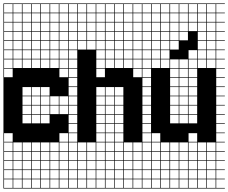

<svg xmlns="http://www.w3.org/2000/svg" viewBox="-20 -827 1326 1115"><path d="M325 -803.6V-753.6H375V-803.6ZM3.6 -700H53.6V-750H3.6ZM325 -700H375V-750H325ZM271.4 -700H321.4V-750H271.4ZM217.9 -700H267.9V-750H217.9ZM164.3 -700H214.3V-750H164.3ZM57.1 -700H107.1V-750H57.1ZM110.7 -700H160.7V-750H110.7ZM3.6 -646.4H53.6V-696.4H3.6ZM57.1 -646.4H107.1V-696.4H57.1ZM325 -646.4H375V-696.4H325ZM271.4 -646.4H321.4V-696.4H271.4ZM217.9 -646.4H267.9V-696.4H217.9ZM110.7 -646.4H160.7V-696.4H110.7ZM164.3 -646.4H214.3V-696.4H164.3ZM3.6 -592.9H53.6V-642.9H3.6ZM57.1 -592.9H107.1V-642.9H57.1ZM325 -592.9H375V-642.9H325ZM110.7 -592.9H160.7V-642.9H110.7ZM271.4 -592.9H321.4V-642.9H271.4ZM217.9 -592.9H267.9V-642.9H217.9ZM164.3 -592.9H214.3V-642.9H164.3ZM217.9 -539.3H267.9V-589.3H217.9ZM271.4 -539.3H321.4V-589.3H271.4ZM164.3 -539.3H214.3V-589.3H164.3ZM325 -539.3H375V-589.3H325ZM3.6 -539.3H53.6V-589.3H3.6ZM110.7 -539.3H160.7V-589.3H110.7ZM57.1 -539.3H107.1V-589.3H57.1ZM271.4 -485.7H321.4V-535.7H271.4ZM325 -485.7H375V-535.7H325ZM217.9 -485.7H267.9V-535.7H217.9ZM3.6 -485.7H53.6V-535.7H3.6ZM164.3 -485.7H214.3V-535.7H164.3ZM57.1 -485.7H107.1V-535.7H57.1ZM110.7 -485.7H160.7V-535.7H110.7ZM325 -432.1H375V-482.1H325ZM3.6 -432.1H53.6V-482.1H3.6ZM271.4 -432.1H321.4V-482.1H271.4ZM57.1 -432.1H107.1V-482.1H57.1ZM217.9 -432.1H267.9V-482.1H217.9ZM110.7 -432.1H160.7V-482.1H110.7ZM164.3 -432.1H214.3V-482.1H164.3ZM325 -378.6H375V-428.6H325ZM3.6 -378.6H53.6V-428.6H3.6ZM164.3 -271.4H214.3V-321.4H164.3ZM217.9 -271.4H267.9V-321.4H217.9ZM110.7 -271.4H160.7V-321.4H110.7ZM217.9 -217.9H267.9V-267.9H217.9ZM271.4 -217.9H321.4V-267.9H271.4ZM110.7 -217.9H160.7V-267.9H110.7ZM325 -217.9H375V-267.9H325ZM164.3 -217.9H214.3V-267.9H164.3ZM271.4 -164.3H321.4V-214.3H271.4ZM325 -164.3H375V-214.3H325ZM110.7 -164.3H160.7V-214.3H110.7ZM164.3 -164.3H214.3V-214.3H164.3ZM217.9 -164.3H267.9V-214.3H217.9ZM217.9 -110.7H267.9V-160.7H217.9ZM110.7 -110.7H160.7V-160.7H110.7ZM164.3 -110.7H214.3V-160.7H164.3ZM3.6 -3.6H53.6V-53.6H3.6ZM325 -3.6H375V-53.6H325ZM110.7 50H160.7V0H110.7ZM271.4 50H321.4V0H271.4ZM57.1 50H107.1V0H57.1ZM164.3 50H214.3V0H164.3ZM325 50H375V0H325ZM3.6 50H53.6V0H3.6ZM217.9 50H267.9V0H217.9ZM325 103.6H375V53.6H325ZM57.1 103.6H107.1V53.6H57.1ZM110.7 103.6H160.7V53.6H110.7ZM164.3 103.6H214.3V53.6H164.3ZM217.9 103.6H267.9V53.6H217.9ZM3.6 103.6H53.6V53.6H3.6ZM271.4 103.6H321.4V53.6H271.4ZM57.1 157.1H107.1V107.1H57.1ZM110.7 157.1H160.7V107.1H110.7ZM164.3 157.1H214.3V107.1H164.3ZM217.9 157.1H267.9V107.1H217.9ZM271.4 157.1H321.4V107.1H271.4ZM3.6 157.1H53.6V107.1H3.6ZM325 157.1H375V107.1H325ZM57.1 210.7H107.1V160.7H57.1ZM110.7 210.7H160.7V160.7H110.7ZM164.3 210.7H214.3V160.7H164.3ZM271.4 210.7H321.4V160.7H271.4ZM3.6 210.7H53.6V160.7H3.6ZM325 210.7H375V160.7H325ZM217.9 210.7H267.9V160.7H217.9ZM57.1 264.3H107.1V214.3H57.1ZM110.7 264.3H160.7V214.3H110.7ZM164.3 264.3H214.3V214.3H164.3ZM217.9 264.3H267.9V214.3H217.9ZM271.4 264.3H321.4V214.3H271.4ZM325 264.3H375V214.3H325ZM3.6 264.3H53.6V214.3H3.6ZM271.4 -803.6V-753.6H321.4V-803.6ZM217.9 -803.6V-753.6H267.9V-803.6ZM164.3 -803.6V-753.6H214.3V-803.6ZM110.7 -803.6V-753.6H160.7V-803.6ZM57.1 -803.6V-753.6H107.1V-803.6ZM3.6 -803.6V-753.6H53.6V-803.6ZM428.6 -803.6H378.6V-753.6H428.6V-750H378.6V-700H428.6V-696.4H378.6V-646.4H428.6V-642.9H378.6V-592.9H428.6V-589.3H378.6V-539.3H428.6V-535.7H378.6V-485.7H428.6V-482.1H378.6V-432.1H428.6V-428.6H378.6V-378.6H428.6V-375H378.6V-325H428.6V-321.4H378.6V-271.4H428.6V-267.9H378.6V-217.9H428.6V-214.3H378.6V-164.3H428.6V-160.7H378.6V-110.7H428.6V-107.1H378.6V-57.1H428.6V-53.6H378.6V-3.6H428.6V0H378.6V50H428.6V53.6H378.6V103.6H428.6V107.1H378.6V157.1H428.6V160.7H378.6V210.7H428.6V214.3H378.6V264.3H428.6V267.9H0V-807.1H428.6Z M753.6 -803.6V-753.6H803.6V-803.6ZM485.7 -700H535.7V-750H485.7ZM753.6 -700H803.6V-750H753.6ZM539.3 -700H589.3V-750H539.3ZM432.1 -700H482.1V-750H432.1ZM700 -700H750V-750H700ZM592.9 -700H642.9V-750H592.9ZM646.4 -700H696.4V-750H646.4ZM485.7 -646.4H535.7V-696.4H485.7ZM753.6 -646.4H803.6V-696.4H753.6ZM539.3 -646.4H589.3V-696.4H539.3ZM700 -646.4H750V-696.4H700ZM432.1 -646.4H482.1V-696.4H432.1ZM592.9 -646.4H642.9V-696.4H592.9ZM646.4 -646.4H696.4V-696.4H646.4ZM646.4 -592.9H696.4V-642.9H646.4ZM592.9 -592.9H642.9V-642.9H592.9ZM432.1 -592.9H482.1V-642.9H432.1ZM700 -592.9H750V-642.9H700ZM753.6 -592.9H803.6V-642.9H753.6ZM539.3 -592.9H589.3V-642.9H539.3ZM485.7 -592.9H535.7V-642.9H485.7ZM646.4 -539.3H696.4V-589.3H646.4ZM700 -539.3H750V-589.3H700ZM592.9 -539.3H642.9V-589.3H592.9ZM432.1 -539.3H482.1V-589.3H432.1ZM753.6 -539.3H803.6V-589.3H753.6ZM539.3 -539.3H589.3V-589.3H539.3ZM485.7 -539.3H535.7V-589.3H485.7ZM646.4 -485.7H696.4V-535.7H646.4ZM700 -485.7H750V-535.7H700ZM753.6 -485.7H803.6V-535.7H753.6ZM592.9 -485.7H642.9V-535.7H592.9ZM539.3 -485.7H589.3V-535.7H539.3ZM592.9 -432.1H642.9V-482.1H592.9ZM646.4 -432.1H696.4V-482.1H646.4ZM700 -432.1H750V-482.1H700ZM753.6 -432.1H803.6V-482.1H753.6ZM539.3 -432.1H589.3V-482.1H539.3ZM753.6 -378.6H803.6V-428.6H753.6ZM539.3 -378.6H589.3V-428.6H539.3ZM539.3 -271.4H589.3V-321.4H539.3ZM592.9 -271.4H642.9V-321.4H592.9ZM646.4 -271.4H696.4V-321.4H646.4ZM539.3 -217.9H589.3V-267.9H539.3ZM646.4 -217.9H696.4V-267.9H646.4ZM592.9 -217.9H642.9V-267.9H592.9ZM646.4 -164.3H696.4V-214.3H646.4ZM539.3 -164.3H589.3V-214.3H539.3ZM592.9 -164.3H642.9V-214.3H592.9ZM592.9 -110.7H642.9V-160.7H592.9ZM539.3 -110.7H589.3V-160.7H539.3ZM646.4 -110.7H696.4V-160.7H646.4ZM592.9 -57.1H642.9V-107.1H592.9ZM646.4 -57.1H696.4V-107.1H646.4ZM539.3 -57.1H589.3V-107.1H539.3ZM539.3 -3.6H589.3V-53.6H539.3ZM646.4 -3.6H696.4V-53.6H646.4ZM592.9 -3.6H642.9V-53.6H592.9ZM485.7 50H535.7V0H485.7ZM646.4 50H696.4V0H646.4ZM539.3 50H589.3V0H539.3ZM753.6 50H803.6V0H753.6ZM700 50H750V0H700ZM432.1 50H482.1V0H432.1ZM592.9 50H642.9V0H592.9ZM485.7 103.6H535.7V53.6H485.7ZM646.4 103.6H696.4V53.6H646.4ZM592.9 103.6H642.9V53.6H592.9ZM753.6 103.6H803.6V53.6H753.6ZM432.1 103.6H482.1V53.6H432.1ZM700 103.6H750V53.6H700ZM539.3 103.6H589.3V53.6H539.3ZM485.7 210.7H535.7V160.7H485.7ZM592.9 210.7H642.9V160.7H592.9ZM753.6 210.7H803.6V160.7H753.6ZM432.1 210.7H482.1V160.7H432.1ZM700 210.7H750V160.7H700ZM539.3 210.7H589.3V160.7H539.3ZM646.4 210.7H696.4V160.7H646.4ZM592.9 264.3H642.9V214.3H592.9ZM753.6 264.3H803.6V214.3H753.6ZM432.1 264.3H482.1V214.3H432.1ZM700 264.3H750V214.3H700ZM539.3 264.3H589.3V214.3H539.3ZM485.7 264.3H535.7V214.3H485.7ZM646.4 264.3H696.4V214.3H646.4ZM700 -803.6V-753.6H750V-803.6ZM646.4 -803.6V-753.6H696.4V-803.6ZM592.9 -803.6V-753.6H642.9V-803.6ZM539.3 -803.6V-753.6H589.3V-803.6ZM485.7 -803.6V-753.6H535.7V-803.6ZM432.1 -803.6V-753.6H482.1V-803.6ZM428.6 107.1V-807.1H857.1V-803.6H807.1V-753.6H857.1V-750H807.1V-700H857.1V-696.4H807.1V-646.4H857.1V-642.9H807.1V-592.9H857.1V-589.3H807.1V-539.3H857.1V-535.7H807.1V-485.7H857.1V-482.1H807.1V-432.1H857.1V-428.6H807.1V-378.6H857.1V-375H807.1V-325H857.1V-321.4H807.1V-271.4H857.1V-267.9H807.1V-217.9H857.1V-214.3H807.1V-164.3H857.1V-160.7H807.1V-110.7H857.1V-107.1H807.1V-57.1H857.1V-53.6H807.1V-3.6H857.1V0H807.1V50H857.1V53.6H807.1V103.6H857.1V107.1H807.1V157.1H857.1V160.7H807.1V210.7H857.1V214.3H807.1V264.3H857.1V267.9H428.6V107.1H432.1V157.1H482.1V107.1H485.7V157.1H535.7V107.1ZM589.3 157.1V107.1H539.3V157.1ZM642.9 157.1V107.1H592.9V157.1ZM696.4 157.1V107.1H646.4V157.1ZM803.6 157.1V107.1H700V157.1H750V107.1H753.6V157.1Z M1182.1 -803.6V-753.6H1232.1V-803.6ZM1128.6 -700H1178.6V-750H1128.6ZM1182.1 -700H1232.1V-750H1182.1ZM1075 -700H1125V-750H1075ZM1021.4 -700H1071.4V-750H1021.4ZM967.9 -700H1017.9V-750H967.9ZM914.3 -700H964.3V-750H914.3ZM860.7 -700H910.7V-750H860.7ZM1182.1 -646.4H1232.1V-696.4H1182.1ZM1128.6 -646.4H1178.6V-696.4H1128.6ZM1075 -646.4H1125V-696.4H1075ZM1021.4 -646.4H1071.4V-696.4H1021.4ZM967.9 -646.4H1017.9V-696.4H967.9ZM860.7 -646.4H910.7V-696.4H860.7ZM914.3 -646.4H964.3V-696.4H914.3ZM1182.1 -592.9H1232.1V-642.9H1182.1ZM1128.6 -592.9H1178.6V-642.9H1128.6ZM1075 -592.9H1125V-642.9H1075ZM860.7 -592.9H910.7V-642.9H860.7ZM1021.4 -592.9H1071.4V-642.9H1021.4ZM914.3 -592.9H964.3V-642.9H914.3ZM967.9 -592.9H1017.9V-642.9H967.9ZM1182.1 -539.3H1232.1V-589.3H1182.1ZM860.7 -539.3H910.7V-589.3H860.7ZM1128.6 -539.3H1178.6V-589.3H1128.6ZM914.3 -539.3H964.3V-589.3H914.3ZM1075 -539.3H1125V-589.3H1075ZM1021.4 -539.3H1071.4V-589.3H1021.4ZM967.9 -539.3H1017.9V-589.3H967.9ZM1021.4 -485.7H1071.4V-535.7H1021.4ZM1075 -485.7H1125V-535.7H1075ZM967.9 -485.7H1017.9V-535.7H967.9ZM1128.6 -485.7H1178.6V-535.7H1128.6ZM914.3 -485.7H964.3V-535.7H914.3ZM1182.1 -485.7H1232.1V-535.7H1182.1ZM860.7 -485.7H910.7V-535.7H860.7ZM1075 -432.1H1125V-482.1H1075ZM1128.6 -432.1H1178.6V-482.1H1128.6ZM1021.4 -432.1H1071.4V-482.1H1021.4ZM1182.1 -432.1H1232.1V-482.1H1182.1ZM967.9 -432.1H1017.9V-482.1H967.9ZM914.3 -432.1H964.3V-482.1H914.3ZM860.7 -432.1H910.7V-482.1H860.7ZM1075 -378.6H1125V-428.6H1075ZM1021.4 -378.6H1071.4V-428.6H1021.4ZM967.9 -378.6H1017.9V-428.6H967.9ZM1075 -325H1125V-375H1075ZM967.9 -325H1017.9V-375H967.9ZM1021.4 -325H1071.4V-375H1021.4ZM967.9 -271.4H1017.9V-321.4H967.9ZM1021.4 -271.4H1071.4V-321.4H1021.4ZM1075 -271.4H1125V-321.4H1075ZM1075 -217.9H1125V-267.9H1075ZM1021.4 -217.9H1071.4V-267.9H1021.4ZM967.9 -217.9H1017.9V-267.9H967.9ZM1021.4 -164.3H1071.4V-214.3H1021.4ZM967.9 -164.3H1017.9V-214.3H967.9ZM1075 -164.3H1125V-214.3H1075ZM967.9 -110.7H1017.9V-160.7H967.9ZM1021.4 -110.7H1071.4V-160.7H1021.4ZM1075 -110.7H1125V-160.7H1075ZM1075 -3.6H1125V-53.6H1075ZM860.7 -3.6H910.7V-53.6H860.7ZM1128.6 50H1178.6V0H1128.6ZM1075 50H1125V0H1075ZM860.7 50H910.7V0H860.7ZM967.9 50H1017.9V0H967.9ZM914.3 50H964.3V0H914.3ZM1182.1 50H1232.1V0H1182.1ZM1021.4 50H1071.4V0H1021.4ZM1128.6 103.6H1178.6V53.6H1128.6ZM967.9 103.6H1017.9V53.6H967.9ZM860.7 103.6H910.7V53.6H860.7ZM914.3 103.6H964.3V53.6H914.3ZM1075 103.6H1125V53.6H1075ZM1182.1 103.6H1232.1V53.6H1182.1ZM1021.4 103.6H1071.4V53.6H1021.4ZM914.3 157.1H964.3V107.1H914.3ZM967.9 157.1H1017.9V107.1H967.9ZM860.7 157.1H910.7V107.1H860.7ZM1128.6 157.1H1178.6V107.1H1128.6ZM1075 157.1H1125V107.1H1075ZM1021.4 157.1H1071.4V107.1H1021.4ZM1182.1 157.1H1232.1V107.1H1182.1ZM860.7 210.7H910.7V160.7H860.7ZM1128.6 210.7H1178.6V160.7H1128.6ZM967.9 210.7H1017.9V160.7H967.9ZM1075 210.7H1125V160.7H1075ZM1021.4 210.7H1071.4V160.7H1021.4ZM1182.1 210.7H1232.1V160.7H1182.1ZM914.3 210.7H964.3V160.7H914.3ZM1075 264.3H1125V214.3H1075ZM1128.6 264.3H1178.6V214.3H1128.6ZM860.7 264.3H910.7V214.3H860.7ZM1021.4 264.3H1071.4V214.3H1021.4ZM914.3 264.3H964.3V214.3H914.3ZM967.9 264.3H1017.9V214.3H967.9ZM1182.1 264.3H1232.1V214.3H1182.1ZM1128.6 -803.6V-753.6H1178.6V-803.6ZM1075 -803.6V-753.6H1125V-803.6ZM1021.4 -803.6V-753.6H1071.4V-803.6ZM967.9 -803.6V-753.6H1017.9V-803.6ZM914.3 -803.6V-753.6H964.3V-803.6ZM860.7 -803.6V-753.6H910.7V-803.6ZM1285.7 -803.6H1235.7V-753.6H1285.7V-750H1235.7V-700H1285.7V-696.4H1235.7V-646.4H1285.7V-642.9H1235.7V-592.9H1285.7V-589.3H1235.7V-539.3H1285.7V-535.7H1235.7V-485.7H1285.7V-482.1H1235.7V-432.1H1285.7V-428.6H1235.7V-378.6H1285.7V-375H1235.7V-325H1285.7V-321.4H1235.7V-271.4H1285.7V-267.9H1235.7V-217.9H1285.7V-214.3H1235.7V-164.3H1285.7V-160.7H1235.7V-110.7H1285.7V-107.1H1235.7V-57.1H1285.7V-53.6H1235.7V-3.6H1285.7V0H1235.7V50H1285.7V53.6H1235.7V103.6H1285.7V107.1H1235.7V157.1H1285.7V160.7H1235.7V210.7H1285.7V214.3H1235.7V264.3H1285.7V267.9H857.1V-807.1H1285.7ZM1071.4 -592.9V-539.3H1017.9V-592.9ZM1125 -646.4V-592.9H1071.4V-646.4ZM1071.4 -539.3V-485.7H1017.9V-539.3ZM1125 -592.9V-539.3H1071.4V-592.9ZM964.3 -539.3H1017.9V-485.7H964.3Z"/></svg>

Font: Jersey 10 Charted
Style: Regular
Weight: 400
Designer: Sarah Cadigan-Fried
Version: Version 1.000; ttfautohint (v1.8.4.7-5d5b)